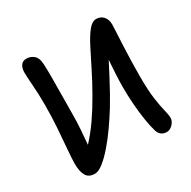

<svg xmlns="http://www.w3.org/2000/svg" viewBox="-162 -875 1043 1047"><g transform="rotate(-30 359.5 -351.5)"><path d="M145 14Q107 14 91.5 -12.5Q76 -39 76 -89Q76 -118 81 -175Q86 -232 91 -303Q96 -374 96 -449Q96 -517 91.5 -573.5Q87 -630 87 -656Q87 -683 98.5 -700Q110 -717 134 -717Q159 -717 179 -700.5Q199 -684 201 -645Q203 -608 203 -557Q203 -506 202 -449Q201 -392 201 -339Q201 -276 197 -227.5Q193 -179 190 -142Q233 -188 272 -244.5Q311 -301 346 -363Q384 -429 415 -492Q446 -555 472 -605Q498 -655 522 -684.5Q546 -714 571 -714Q599 -714 616 -695Q633 -676 633 -645Q633 -630 631 -596.5Q629 -563 627 -518.5Q625 -474 623.5 -424Q622 -374 622 -326Q622 -234 630 -179Q638 -124 646 -94Q654 -64 654 -44Q654 -24 636.5 -5.5Q619 13 599 13Q559 13 546 -25Q536 -57 528 -106.5Q520 -156 516 -211.5Q512 -267 512 -317Q512 -356 514.5 -401Q517 -446 520 -487Q500 -448 477.5 -405Q455 -362 433.5 -323.5Q412 -285 396 -259Q367 -212 333.5 -164Q300 -116 265 -75.5Q230 -35 199 -10.5Q168 14 145 14Z"/></g></svg>

Font: Shantell Sans Normal
Style: Regular
Weight: 500
Designer: Stephen Nixon, Anya Danilova, Shantell Martin
Foundry: Arrow Type
Version: Version 1.009;[a7da0bfa3]